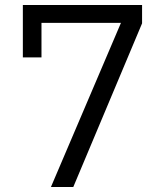

<svg xmlns="http://www.w3.org/2000/svg" viewBox="-20 -753 670 773"><path d="M552 -659 275 0H185L467 -661H147V-522H72V-733H552Z"/></svg>

Font: IBM Plex Sans JP
Style: Regular
Weight: 400
Designer: Mike Abbink; Paul van der Laan; Pieter van Rosmalen; Wujin Sim; Yejin Wi; Jinhee Kim; Boomi Park; Yona Kim; Kichan Ma
Foundry: Sandoll Inc.
Version: Version 1.000